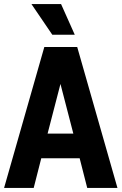

<svg xmlns="http://www.w3.org/2000/svg" viewBox="-22 -920 595 940"><path d="M-2 0 195 -690H356L553 0H405L368 -145H180L143 0ZM211 -266H337L274 -509ZM132 -900H277L344 -750H234Z"/></svg>

Font: Radio Canada Condensed
Style: Bold
Weight: 700
Width: 3
Designer: Charles Daoud, Etienne Aubert Bonn, Alexandre Saumier Demers, Jacques Le Bailly
Foundry: Radio-Canada
Version: Version 2.104; ttfautohint (v1.8.4.7-5d5b);gftools[0.9.28.de